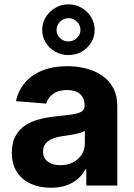

<svg xmlns="http://www.w3.org/2000/svg" viewBox="-20 -859 620 889"><path d="M215.9 10.3Q163.7 10.3 122.9 -8Q82 -26.3 58.4 -62.3Q34.8 -98.4 34.8 -152.3Q34.8 -197.8 51.5 -228.7Q68.2 -259.6 96.9 -278.4Q125.7 -297.2 162.5 -306.8Q199.2 -316.4 239.7 -320.3Q287.3 -325.3 316.4 -329.7Q345.5 -334.2 358.7 -343Q371.8 -351.9 371.8 -369.3V-371.4Q371.8 -405.2 350.7 -423.7Q329.5 -442.1 290.8 -442.1Q250 -442.1 225.9 -424.2Q201.7 -406.2 193.9 -379.3L54 -390.6Q64.6 -440.3 95.9 -476.7Q127.1 -513.1 176.7 -532.8Q226.2 -552.6 291.5 -552.6Q337 -552.6 378.7 -541.9Q420.5 -531.2 452.9 -508.9Q485.4 -486.5 504.3 -451.5Q523.1 -416.5 523.1 -367.9V0H379.6V-75.6H375.4Q362.2 -50.1 340.2 -30.7Q318.2 -11.4 287.3 -0.5Q256.4 10.3 215.9 10.3ZM259.2 -94.1Q292.6 -94.1 318.2 -107.4Q343.8 -120.7 358.3 -143.5Q372.9 -166.2 372.9 -195V-252.8Q365.8 -248.2 353.5 -244.5Q341.3 -240.8 326 -237.7Q310.7 -234.7 295.5 -232.4Q280.2 -230.1 267.8 -228.3Q241.1 -224.4 221.2 -215.9Q201.3 -207.4 190.3 -193Q179.3 -178.6 179.3 -157.3Q179.3 -126.4 201.9 -110.3Q224.4 -94.1 259.2 -94.1ZM297.2 -604Q263.5 -604 236 -619.7Q208.5 -635.3 191.9 -661.8Q175.4 -688.2 175.4 -720.5Q175.4 -752.8 191.9 -779.7Q208.5 -806.5 236 -822.6Q263.5 -838.8 297.2 -838.8Q331 -838.8 358.3 -822.6Q385.7 -806.5 402 -779.7Q418.3 -752.8 418.3 -720.5Q418.3 -688.2 402 -661.8Q385.7 -635.3 358.3 -619.7Q331 -604 297.2 -604ZM297.2 -667.3Q320.7 -667.6 336.6 -683.4Q352.6 -699.2 352.6 -720.5Q352.6 -741.8 336.6 -758.3Q320.7 -774.9 297.2 -774.9Q273.4 -774.5 257.6 -758.2Q241.8 -741.8 241.8 -720.5Q241.8 -699.2 257.6 -683.2Q273.4 -667.3 297.2 -667.3Z"/></svg>

Font: InterMG
Style: Bold
Weight: 700
Designer: Rasmus Andersson
Foundry: rsms
Version: Version 3.019;December 26, 2023;FontCreator 15.0.0.2955 64-b